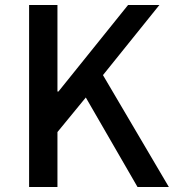

<svg xmlns="http://www.w3.org/2000/svg" viewBox="-20 -754 703 772"><path d="M211 -734H97V-2H211V-223L325 -362L533 -2H659L394 -452L621 -734H495L215 -386H211Z"/></svg>

Font: Bithumb Trading Sans Medium
Style: Regular
Weight: 500
Designer: Ham Hyungwon
Foundry: Bithumb
Version: Version 1.200;FEAKit 1.0